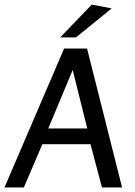

<svg xmlns="http://www.w3.org/2000/svg" viewBox="-35 -826 594 846"><path d="M-15.3 0 247.4 -612H348.6L502.9 0H414.2L363.8 -190.7H151.7L70.1 0ZM177.7 -260H349.5L285.3 -517.5ZM230.2 -661.1 369.2 -805.7 457.1 -789 299.7 -661.1Z"/></svg>

Font: Ancizar Sans Thin
Style: Italic
Weight: 100
Italic angle: -4°
Designer: Cesar Puertas, Viviana Monsalve, Julian Moncada, Julian Prieto, Jose Castro, Mariel Hernandez, Felipe Aragon, Sara Alarc
Version: Version 8.100